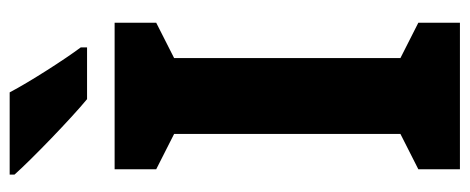

<svg xmlns="http://www.w3.org/2000/svg" viewBox="-307 -757 971 397"><g transform="rotate(-90 178.5 -558.5)"><path d="M186 -1024H16V-1014C47 -979 133 -896 172 -864H279V-877C255 -909 208 -982 186 -1024ZM330 -93V-179L257 -216V-684L330 -721V-807H27V-721L100 -684V-216L27 -179V-93Z"/></g></svg>

Font: Noto Sans Kannada UI Condensed ExtraBold
Style: Regular
Weight: 800
Width: 3
Designer: Jelle Bosma - Monotype Design Team
Foundry: Monotype Imaging Inc.
Version: Version 2.005